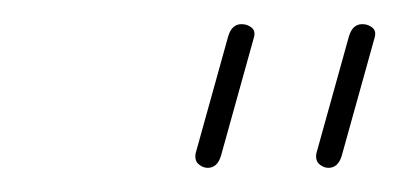

<svg xmlns="http://www.w3.org/2000/svg" viewBox="-20 -670 331 159"><path d="M152 -531Q148 -531 144.5 -534Q141 -537 142 -543L169 -640Q172 -650 180 -650Q185 -650 188.5 -647Q192 -644 190 -638L163 -541Q160 -531 152 -531ZM252 -531Q248 -531 244.5 -534Q241 -537 242 -543L269 -640Q272 -650 280 -650Q285 -650 288.5 -647Q292 -644 290 -638L263 -541Q260 -531 252 -531Z"/></svg>

Font: Zen Loop
Style: Italic
Weight: 400
Italic angle: -15°
Designer: Yoshimichi Ohira
Foundry: A-1 Corp ZenFonts
Version: Version 1.000; ttfautohint (v1.8.3)